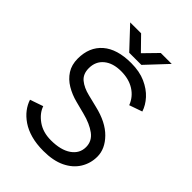

<svg xmlns="http://www.w3.org/2000/svg" viewBox="-252 -990 1118 1118"><g transform="rotate(45 307.0 -431.5)"><path d="M317 12Q259 12 214 -0.5Q169 -13 136 -35.5Q103 -58 82 -85.5Q61 -113 51 -144L132 -172Q147 -128 192.5 -95.5Q238 -63 304 -63Q385 -63 431 -95Q477 -127 477 -180Q477 -229 436 -259.5Q395 -290 328 -307L251 -327Q204 -339 164.5 -362.5Q125 -386 101.5 -422.5Q78 -459 78 -510Q78 -605 139.5 -658.5Q201 -712 317 -712Q386 -712 436 -689.5Q486 -667 517.5 -632.5Q549 -598 562 -558L482 -530Q463 -580 418 -608.5Q373 -637 309 -637Q242 -637 202.5 -604.5Q163 -572 163 -516Q163 -468 194 -442.5Q225 -417 275 -405L352 -386Q454 -362 508.5 -306.5Q563 -251 563 -187Q563 -132 535 -86.5Q507 -41 452.5 -14.5Q398 12 317 12ZM272 -746V-747L397 -875H487L366 -746ZM266 -746 145 -875H235L360 -747V-746Z"/></g></svg>

Font: Figtree
Style: Regular
Weight: 400
Designer: Erik Kennedy
Foundry: Erik Kennedy
Version: Version 2.002